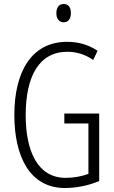

<svg xmlns="http://www.w3.org/2000/svg" viewBox="-20 -934 573 964"><path d="M300 -914C275 -914 263 -895 263 -868C263 -841 276 -822 300 -822C323 -822 336 -840 336 -868C336 -895 325 -914 300 -914ZM303 -364V-314H424V-61C392 -49 351 -41 310 -41C169 -41 109 -175 109 -356C109 -552 177 -674 318 -674C361 -674 404 -663 448 -633L470 -679C422 -711 371 -724 317 -724C138 -724 52 -573 52 -357C52 -146 131 10 306 10C362 10 424 -2 478 -25V-364Z"/></svg>

Font: Noto Sans Lao ExtraCondensed Light
Style: Regular
Weight: 300
Width: 2
Designer: Monotype Design Team
Foundry: Monotype Imaging Inc.
Version: Version 2.003